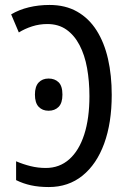

<svg xmlns="http://www.w3.org/2000/svg" viewBox="-20 -745 522 775"><path d="M177 10Q137 10 105 3Q73 -4 45 -18V-94Q73 -82 103 -74.5Q133 -67 165 -67Q220 -67 259.5 -102Q299 -137 320 -202Q341 -267 341 -357Q341 -417 331.5 -470Q322 -523 301 -563Q280 -603 248 -625.5Q216 -648 171 -648Q139 -648 109.5 -638.5Q80 -629 56 -614L25 -687Q57 -706 96.5 -715.5Q136 -725 180 -725Q244 -725 291.5 -698Q339 -671 370 -622Q401 -573 416 -507Q431 -441 431 -362Q431 -249 400.5 -165.5Q370 -82 313 -36Q256 10 177 10ZM121 -363Q121 -396 136 -412Q151 -428 176 -428Q201 -428 216.5 -413Q232 -398 232 -363Q232 -329 216.5 -313.5Q201 -298 176 -298Q151 -298 136 -314Q121 -330 121 -363Z"/></svg>

Font: Noto Sans Display Condensed
Style: Regular
Weight: 400
Width: 3
Designer: Monotype Design Team
Foundry: Monotype Imaging Inc.
Version: Version 2.003